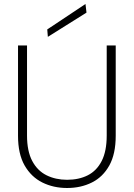

<svg xmlns="http://www.w3.org/2000/svg" viewBox="-20 -927 668 959"><path d="M315 12Q247 12 191.5 -15.5Q136 -43 103 -100.5Q70 -158 70 -249V-700H115V-250Q115 -172 141 -123Q167 -74 212.5 -51.5Q258 -29 315 -29Q374 -29 418.5 -51.5Q463 -74 488 -123Q513 -172 513 -250V-700H558V-249Q558 -158 526 -100.5Q494 -43 439 -15.5Q384 12 315 12ZM219 -743 216 -780 407 -907 412 -864Z"/></svg>

Font: DM Sans 17pt ExtraLight
Style: Regular
Weight: 250
Version: Version 4.004;gftools[0.9.30]